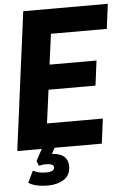

<svg xmlns="http://www.w3.org/2000/svg" viewBox="-64 -825 713 1079"><g transform="rotate(-5 293.0 -286.0)"><path d="M290 -7ZM164 208Q90 208 53 183L85 117Q112 134 159 134Q205 134 205 109Q205 88 160 88Q143 88 133 91L121 93L110 65L149 -7H221L200 33Q290 38 290 111Q290 160 253 184Q216 208 164 208ZM484 0H7L109 -780H586L568 -640H253L230 -468H495L477 -328H212L187 -140H502Z"/></g></svg>

Font: Tanohe Sans
Style: Bold Italic
Weight: 700
Designer: Village Type and Design LLC & Cristiano Sobral
Foundry: Cooper Hewitt Smithsonian Design Museum
Version: Version 1.00;September 29, 2021;FontCreator 13.0.0.2655 64-b